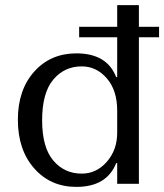

<svg xmlns="http://www.w3.org/2000/svg" viewBox="-20 -720 644 752"><path d="M524 -700V-615H603V-574H524V0H439V-81H435Q398 12 279 12Q178 12 114 -60.5Q50 -133 50 -251Q50 -368 114 -439.5Q178 -511 279 -511Q399 -511 435 -418H439V-574H290V-615H439V-700ZM439 -200V-287Q439 -366 398.5 -413Q358 -460 300 -460Q232 -460 188.5 -408Q145 -356 145 -249Q145 -143 188.5 -91.5Q232 -40 300 -40Q358 -40 398.5 -86.5Q439 -133 439 -200Z"/></svg>

Font: Tenor Sans
Style: Regular
Weight: 400
Designer: Denis Masharov
Foundry: Denis Masharov
Version: Version 1.1